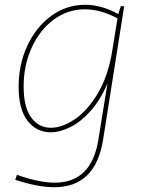

<svg xmlns="http://www.w3.org/2000/svg" viewBox="-20 -548 607 804"><path d="M486 -522H500L412 35Q381 236 207 236Q139 236 44 205L51 184Q144 217 209 217Q363 217 392 37L430 -199Q401 -130 360 -84Q319 -38 275 -16Q231 6 192 6Q133 6 95.5 -42Q58 -90 58 -185Q58 -278 94.5 -356.5Q131 -435 194.5 -481.5Q258 -528 337 -528Q405 -528 475 -489ZM450 -335 472 -471Q402 -509 336 -509Q263 -509 204.5 -465.5Q146 -422 112.5 -348Q79 -274 79 -186Q79 -99 110.5 -56Q142 -13 193 -13Q240 -13 293 -48.5Q346 -84 389.5 -157Q433 -230 450 -335Z"/></svg>

Font: Bitter Pro Thin
Style: Italic
Weight: 250
Italic angle: -9°
Designer: Sol Matas, and Bitter project Authors
Foundry: Sol Matas
Version: Version 1.010